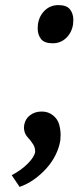

<svg xmlns="http://www.w3.org/2000/svg" viewBox="-20 -555 308 754"><path d="M57 179 26 133Q64 113 89.5 87Q115 61 118 42Q118 40 118 38Q118 30 115 21.5Q112 13 99 -4Q81 -23 77.5 -34Q74 -45 74 -54Q74 -59 75 -64Q79 -88 98 -102.5Q117 -117 144 -117Q169 -117 187.5 -102.5Q206 -88 212 -67Q218 -46 218 -26Q218 -15 217 -4Q212 26 198 54Q184 82 162.5 106Q141 130 114.5 149Q88 168 57 179ZM187 -385Q154 -385 141 -402Q128 -419 128 -443Q128 -451 129 -460Q134 -493 156 -514Q178 -535 209 -535Q242 -535 255 -518Q268 -501 268 -477Q268 -469 267 -460Q262 -427 240 -406Q218 -385 187 -385Z"/></svg>

Font: Lexend
Style: Italic
Weight: 400
Italic angle: -8.13011°
Designer: Bonnie Shaver-Troup, Thomas Jockin
Foundry: Lexend
Version: Version 1.007